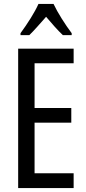

<svg xmlns="http://www.w3.org/2000/svg" viewBox="-20 -963 442 983"><path d="M254 -943H177C158 -900 121 -842 85 -793V-783H130C154 -806 185 -842 216 -877C246 -842 274 -809 302 -783H347V-793C314 -837 275 -898 254 -943ZM357 0V-76H157V-335H345V-410H157V-639H357V-714H73V0Z"/></svg>

Font: Noto Sans Sinhala ExtraCondensed
Style: Regular
Weight: 400
Width: 2
Designer: Jelle Bosma - Monotype Design Team
Foundry: Monotype Imaging Inc.
Version: Version 2.006